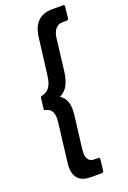

<svg xmlns="http://www.w3.org/2000/svg" viewBox="-172 -840 682 1026"><g transform="rotate(-20 169.5 -327.0)"><path d="M64 38Q64 31 66 13L92 -200Q94 -220 94 -227Q94 -283 51 -290Q42 -291 44 -301L51 -358Q51 -367 61 -369Q88 -374 103.5 -395.5Q119 -417 124 -458L150 -666Q164 -784 269 -784H331Q341 -784 339 -774L332 -710Q330 -700 321 -700H297Q273 -700 257.5 -682Q242 -664 238 -630L216 -448Q210 -402 194.5 -374Q179 -346 152 -332Q147 -330 152 -327Q189 -304 189 -242Q189 -233 187 -211L164 -24Q163 -18 163 -6Q163 20 174 33.5Q185 47 206 47H229Q239 47 237 57L230 120Q228 130 219 130H157Q64 130 64 38Z"/></g></svg>

Font: Barlow Condensed Medium
Style: Italic
Weight: 500
Width: 3
Italic angle: -7°
Designer: Jeremy Tribby
Foundry: Tribby Type
Version: Version 1.408